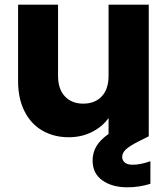

<svg xmlns="http://www.w3.org/2000/svg" viewBox="-20 -578 714 817"><path d="M620 108V204Q573 219 522 219Q457 219 415.5 189.5Q374 160 374 105Q374 73 389.5 45.5Q405 18 442 -8V-76Q416 -39 371.5 -16.5Q327 6 273 6Q209 6 160 -22.5Q111 -51 84 -105Q57 -159 57 -232V-558H227V-255Q227 -199 256 -168Q285 -137 334 -137Q384 -137 413 -168Q442 -199 442 -255V-558H613V0H612L613 2L567 25Q530 44 515 58.5Q500 73 500 90Q500 105 511.5 114Q523 123 544 123Q578 123 620 108Z"/></svg>

Font: IBM-Poppins
Style: Poppins-Bold
Weight: 700
Designer: Mike Abbink, Paul van der Laan, Pieter van Rosmalen, Ben Mitchell, Mark Frömberg
Foundry: Bold Monday
Version: Version 1.1